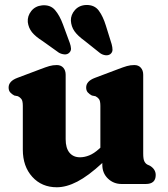

<svg xmlns="http://www.w3.org/2000/svg" viewBox="-20 -758 693 791"><path d="M74 -141.5V-321.5Q74 -342 68.5 -349.5Q63 -357 54 -361.5L39 -364.5Q28.5 -370 22 -377.5Q15.5 -385 15.5 -397.5Q15.5 -423.5 51 -437L146.5 -473Q168.5 -481.5 183.2 -485.8Q198 -490 214 -490Q231 -490 240.8 -479Q250.5 -468 250.5 -450V-184.5Q250.5 -148 266.2 -129Q282 -110 309.5 -110Q328 -110 347.5 -117.8Q367 -125.5 388 -144.5L393.5 -149.5V-321.5Q393.5 -342 388 -349.5Q382.5 -357 373.5 -361.5L358.5 -364.5Q348 -370 341.5 -377.5Q335 -385 335 -397.5Q335 -423.5 370.5 -437L466 -473Q488 -481.5 502.8 -485.8Q517.5 -490 533.5 -490Q550.5 -490 560.2 -479Q570 -468 570 -450V-126Q570 -103 574.5 -93.8Q579 -84.5 587 -80L598 -75Q621.5 -60.5 621.5 -37Q621.5 0 580.5 0H481Q448 0 424.8 -22.2Q401.5 -44.5 401.5 -79V-86.5Q343.5 -33 298.5 -9.8Q253.5 13.5 214 13.5Q152 13.5 113 -29.5Q74 -72.5 74 -141.5ZM416 -653 440 -576Q443.5 -563 443.5 -552.8Q443.5 -542.5 434.5 -535Q426 -529 414.2 -530.5Q402.5 -532 392.5 -539L328.5 -590Q299.5 -611 286.5 -629.8Q273.5 -648.5 272 -673Q271.5 -697.5 289 -717Q306.5 -736.5 335.5 -737.5Q369.5 -738 387 -714.2Q404.5 -690.5 416 -653ZM239.5 -657 267.5 -581Q272 -568.5 272.5 -558Q273 -547.5 264.5 -540Q257 -533 245 -534Q233 -535 222.5 -541L156 -588.5Q126 -607.5 111.8 -625.2Q97.5 -643 94.5 -667Q92.5 -692 108.8 -712.5Q125 -733 153.5 -736Q187.5 -739 206.8 -716.5Q226 -694 239.5 -657Z"/></svg>

Font: Fraunces 9pt SuperSoft
Style: Bold
Weight: 700
Version: Version 1.000;[b76b70a41]